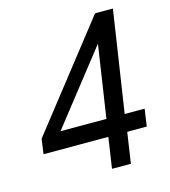

<svg xmlns="http://www.w3.org/2000/svg" viewBox="-108 -806 791 893"><g transform="rotate(-15 288.0 -359.5)"><path d="M321 0 343 -148H31L41 -220L432 -719H518L444 -231H540L528 -148H434L412 0ZM356 -231 412 -603H427L117 -208V-231Z"/></g></svg>

Font: Nunitoga
Style: Medium Italic
Weight: 500
Italic angle: -9°
Designer: Vernon Adams
Foundry: Vernon Adams
Version: Version 1.0